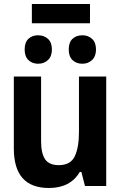

<svg xmlns="http://www.w3.org/2000/svg" viewBox="-20 -928 603 958"><path d="M224 10Q49 10 49 -187V-546H185V-224Q185 -163 205 -133.5Q225 -104 273 -104Q332 -104 353 -148Q374 -192 374 -270V-546H510V0H404L386 -70H378Q331 10 224 10ZM391 -610Q361 -610 342 -628Q323 -646 323 -681Q323 -717 342 -734.5Q361 -752 391 -752Q420 -752 439.5 -734Q459 -716 459 -681Q459 -647 439.5 -628.5Q420 -610 391 -610ZM170 -610Q141 -610 122 -628Q103 -646 103 -681Q103 -717 122 -734.5Q141 -752 170 -752Q200 -752 219.5 -734Q239 -716 239 -681Q239 -647 219.5 -628.5Q200 -610 170 -610ZM139 -812V-908H429V-812Z"/></svg>

Font: Noto Sans Mono SemiCondensed
Style: Bold
Weight: 700
Width: 4
Designer: Monotype Design Team
Foundry: Monotype Imaging Inc.
Version: Version 2.014